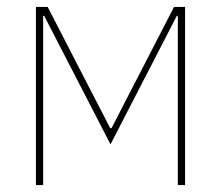

<svg xmlns="http://www.w3.org/2000/svg" viewBox="-20 -536 640 556"><path d="M84 -516H118L299 -165H303L484 -516H516V0H495V-490H492L300 -118L108 -490H105V0H84Z"/></svg>

Font: IBM Plex Mono Thin
Style: Regular
Weight: 100
Monospace: yes
Designer: Mike Abbink, Paul van der Laan, Pieter van Rosmalen
Foundry: Bold Monday
Version: Version 2.3